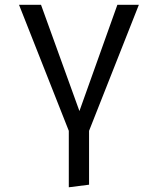

<svg xmlns="http://www.w3.org/2000/svg" viewBox="-20 -560 655 797"><path d="M265.6 217.4V-16.9L59 -540H150.3L309.7 -99L467.2 -540H556.4L349.7 -16.9V206.7Z"/></svg>

Font: FiraCode Nerd Font
Style: Regular
Weight: 400
Designer: Carrois Corporate, Edenspiekermann AG, Nikita Prokopov
Foundry: Carrois Corporate, Edenspiekermann AG, Nikita Prokopov
Version: Version 6.002;Nerd Fonts 3.4.0